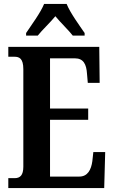

<svg xmlns="http://www.w3.org/2000/svg" viewBox="-20 -951 576 971"><path d="M112 -784V-771H171C193 -799 234 -837 260 -869C284 -839 330 -795 348 -771H408V-784C382 -822 335 -886 317 -931H203C185 -886 137 -822 112 -784ZM22 0H507L512 -182H452L447 -136C441 -92 423 -58 381 -58H233V-345H426V-402H233V-656H359C402 -656 417 -626 420 -578L424 -532H484L482 -714H22V-664H53C77 -664 98 -656 98 -601V-108C98 -65 82 -50 54 -50H22Z"/></svg>

Font: Noto Serif Devanagari ExtraCondensed
Style: Bold
Weight: 700
Width: 2
Designer: Universal Thirst, Indian Type Foundry and the Monotype Design Team
Foundry: Monotype Imaging Inc.
Version: Version 2.004